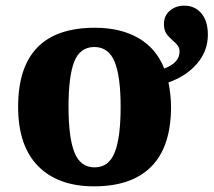

<svg xmlns="http://www.w3.org/2000/svg" viewBox="-20 -648 754 678"><path d="M44 -271Q44 -550 315 -550Q406 -550 469 -513.5Q532 -477 560 -406Q614 -426 614 -466Q614 -478 608 -486.5Q602 -495 591 -504Q575 -518 567 -530Q559 -542 559 -564Q559 -592 579.5 -610Q600 -628 631 -628Q668 -628 691 -601Q714 -574 714 -525Q714 -468 676 -423.5Q638 -379 575 -357Q584 -310 584 -271Q584 -131 515 -60.5Q446 10 312 10Q185 10 114.5 -61.5Q44 -133 44 -271ZM406 -271Q406 -379 384.5 -430.5Q363 -482 313 -482Q263 -482 242.5 -431Q222 -380 222 -271Q222 -162 243 -109.5Q264 -57 314 -57Q364 -57 385 -109.5Q406 -162 406 -271Z"/></svg>

Font: Noto Serif ExtraBold
Style: Regular
Weight: 800
Designer: Monotype Design Team
Foundry: Monotype Imaging Inc.
Version: Version 1.001